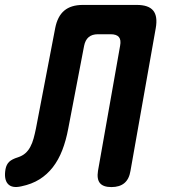

<svg xmlns="http://www.w3.org/2000/svg" viewBox="-75 -750 695 780"><path d="M149.3 -636Q158.7 -684 186.2 -707Q213.8 -730 261.8 -730H480.6Q528.6 -730 547.4 -707Q566.2 -684 557.8 -636L455.1 -56Q449.7 -22.5 430.4 -6.3Q411.1 10 377.6 10Q344.1 10 330.9 -6.3Q317.7 -22.5 323.1 -56L412.9 -563.9Q417.6 -588.1 408 -599.5Q398.5 -610.9 374.3 -610.9H323.1Q298.9 -610.9 285.2 -599.1Q271.4 -587.4 266.7 -563.9L202.3 -227.8Q193.3 -179.4 178 -139.9Q162.7 -100.4 139.6 -70.6Q116.5 -40.8 85.2 -21.3Q53.9 -1.8 11.9 6.9Q-26.5 15.8 -43.1 -3.1Q-59.7 -21.9 -52.6 -63Q-48.9 -82.1 -37.5 -92.9Q-26.1 -103.6 -1.9 -111Q16 -116.9 27.9 -127.4Q39.9 -137.9 48.1 -153.4Q56.4 -168.8 61.5 -187.7Q66.7 -206.7 71 -227.8Z"/></svg>

Font: Maple Mono
Style: Italic
Weight: 400
Italic angle: -10°
Monospace: yes
Designer: subframe7536
Version: Version 7.300